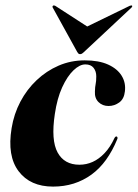

<svg xmlns="http://www.w3.org/2000/svg" viewBox="-20 -681 510 711"><path d="M296 -442.5Q275 -442.5 252 -420.5Q229 -398.5 210.2 -357.5Q191.5 -316.5 183 -258.5Q168.5 -162 193.2 -116.5Q218 -71 274 -71Q300 -71 323.2 -81.5Q346.5 -92 367.2 -113.8Q388 -135.5 404 -170Q406 -173.5 408 -174.8Q410 -176 412 -175.5Q414 -175 415 -172Q416 -169 414 -165Q396.5 -122.5 372.8 -89.5Q349 -56.5 318.8 -34.5Q288.5 -12.5 252.8 -1.2Q217 10 176.5 10Q92 10 49 -46.8Q6 -103.5 23 -206.5Q31.5 -259 55.5 -304.5Q79.5 -350 115.8 -384.2Q152 -418.5 197.2 -438Q242.5 -457.5 293.5 -457.5Q346 -457.5 380.2 -442Q414.5 -426.5 430.5 -400.5Q446.5 -374.5 442.5 -342.5Q439.5 -314.5 421.5 -301.5Q403.5 -288.5 382 -288.5Q359.5 -288.5 344.8 -303Q330 -317.5 331.5 -342.5Q332 -360 334.2 -369.8Q336.5 -379.5 336.5 -398.5Q336.5 -417 326.5 -429.8Q316.5 -442.5 296 -442.5ZM336 -561.5 184.5 -659.5Q182.5 -660.5 180.2 -660.8Q178 -661 176.5 -660Q175 -659 174.5 -657Q174 -655 175.5 -652.5L266 -488.5Q268.5 -484.5 270.5 -482.5Q272.5 -480.5 276.5 -480.5Q280.5 -480.5 283.8 -482.5Q287 -484.5 291 -488.5L466.5 -652.5Q469 -655 469.5 -657Q470 -659 469 -660Q468.5 -661 466 -660.8Q463.5 -660.5 460.5 -659.5L259 -561.5Z"/></svg>

Font: Fraunces 120pt
Style: Bold Italic
Weight: 700
Italic angle: -16°
Version: Version 1.000;[b76b70a41]